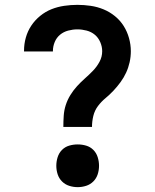

<svg xmlns="http://www.w3.org/2000/svg" viewBox="-20 -763 640 791"><path d="M241 -240Q241 -263 242.5 -286Q244 -309 251 -330.5Q258 -352 270 -371.5Q282 -391 297.5 -408Q313 -425 330 -440Q347 -455 363 -471.5Q379 -488 390 -508.5Q401 -529 401 -552Q401 -571 393 -589.5Q385 -608 370.5 -620Q356 -632 337 -637Q318 -642 299 -642Q280 -642 261 -637Q242 -632 227.5 -620Q213 -608 205.5 -590Q198 -572 198 -553V-551H79V-554Q79 -582 86.5 -608.5Q94 -635 109 -657.5Q124 -680 145.5 -697.5Q167 -715 192 -725Q217 -735 244.5 -739Q272 -743 299 -743Q326 -743 353.5 -739Q381 -735 406.5 -724.5Q432 -714 453.5 -696.5Q475 -679 489.5 -656Q504 -633 511.5 -606Q519 -579 519 -552Q519 -529 514 -506.5Q509 -484 499.5 -463.5Q490 -443 476.5 -424.5Q463 -406 447.5 -389.5Q432 -373 414.5 -358.5Q397 -344 383.5 -326Q370 -308 364.5 -285.5Q359 -263 359 -240ZM300 8Q282 8 265 2.5Q248 -3 235.5 -15.5Q223 -28 217.5 -45Q212 -62 212 -80Q212 -98 217.5 -115.5Q223 -133 235.5 -145.5Q248 -158 265 -163Q282 -168 300 -168Q318 -168 335 -163Q352 -158 364.5 -145.5Q377 -133 382.5 -115.5Q388 -98 388 -80Q388 -62 382.5 -45Q377 -28 364.5 -15.5Q352 -3 335 2.5Q318 8 300 8Z"/></svg>

Font: Iosevka Aile
Style: Bold
Weight: 700
Designer: Belleve Invis
Foundry: Belleve Invis
Version: Version 28.0.1; ttfautohint (v1.8.4)